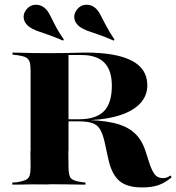

<svg xmlns="http://www.w3.org/2000/svg" viewBox="-20 -798 761 829"><path d="M112.1 -145.2V-492.7Q112.1 -518.5 107.7 -531.5Q103.2 -544.4 91.1 -550.4Q79 -556.5 55.6 -559.7L33.9 -562.1V-571Q49.2 -571 72.2 -570.2Q95.2 -569.4 123.4 -569Q151.6 -568.5 182.3 -568.5H193.5Q229 -568.5 258.1 -569Q287.1 -569.4 310.1 -570.2Q333.1 -571 348.4 -571Q482.3 -571 549.2 -535.9Q616.1 -500.8 616.1 -429.8Q616.1 -382.3 581.9 -348Q547.6 -313.7 482.7 -296Q417.7 -278.2 325.8 -278.2H200.8V-283.1H321.8Q394.4 -283.1 428.6 -317.7Q462.9 -352.4 462.9 -427.4Q462.9 -495.2 430.2 -527.8Q397.6 -560.5 331.5 -560.5H275.8V-145.2ZM593.5 11.3Q529 11.3 496 -16.5Q462.9 -44.4 448.4 -108.1L431.5 -185.5Q423.4 -221 411.3 -240.7Q399.2 -260.5 376.6 -267.3Q354 -274.2 315.3 -274.2H216.9V-280.6H319.4Q410.5 -280.6 468.1 -267.7Q525.8 -254.8 558.9 -225.4Q591.9 -196 608.1 -146L626.6 -88.7Q638.7 -54.8 650.8 -41.9Q662.9 -29 684.7 -29Q692.7 -29 700.4 -31.9Q708.1 -34.7 716.9 -40.3L721 -32.3Q691.9 -8.1 663.3 1.6Q634.7 11.3 593.5 11.3ZM181.5 -1.6Q150.8 -2.4 122.6 -2Q94.4 -1.6 71.8 -1.2Q49.2 -0.8 33.1 -0.8V-9.7L54.8 -11.3Q78.2 -15.3 90.7 -21Q103.2 -26.6 107.7 -39.5Q112.1 -52.4 112.1 -78.2L111.3 -145.2H275L275.8 -78.2Q275.8 -39.5 286.3 -28.2Q296.8 -16.9 330.6 -12.1L349.2 -9.7V-0.8Q333.9 -0.8 311.7 -1.2Q289.5 -1.6 262.9 -2Q236.3 -2.4 205.6 -2.4H197.6ZM252.4 -622.6Q213.7 -639.5 185.5 -648.8Q157.3 -658.1 138.3 -665.3Q119.4 -672.6 104.8 -683.1Q86.3 -697.6 82.7 -717.3Q79 -737.1 92.7 -755.6Q108.1 -775.8 131 -777.4Q154 -779 171.8 -764.5Q184.7 -754 194.4 -735.5Q204 -716.9 217.3 -690.3Q230.6 -663.7 255.6 -627.4ZM471 -622.6Q433.1 -639.5 404.8 -648.8Q376.6 -658.1 357.3 -665.3Q337.9 -672.6 323.4 -683.1Q304.8 -697.6 301.2 -717.3Q297.6 -737.1 311.3 -755.6Q326.6 -775.8 349.6 -777.4Q372.6 -779 390.3 -764.5Q403.2 -754 412.9 -735.5Q422.6 -716.9 436.3 -690.3Q450 -663.7 474.2 -627.4Z"/></svg>

Font: Playfair 144pt SemiExpanded Black
Style: Regular
Weight: 900
Width: 6
Designer: Claus Eggers Sørensen
Foundry: Claus Eggers Sørensen
Version: Version 2.203